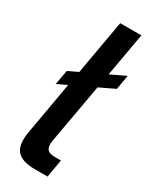

<svg xmlns="http://www.w3.org/2000/svg" viewBox="-198 -815 698 866"><g transform="rotate(30 151.0 -381.5)"><path d="M210 -461 156 -158Q153 -143 153 -132Q153 -112 164 -102.5Q175 -93 201 -93H232L216 0H149Q94 0 66 -21Q38 -42 38 -90Q38 -111 42 -131L90 -404L39 -380L53 -456L104 -480L154 -763H264L224 -537L302 -574L289 -499Z"/></g></svg>

Font: Open Sauce Sans Medium Italic
Style: Regular
Weight: 500
Italic angle: -10°
Designer: Alfredo Marco Pradil
Foundry: Creative Sauce Fz LLC
Version: Version 1.477